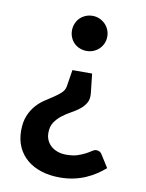

<svg xmlns="http://www.w3.org/2000/svg" viewBox="-80 -579 615 811"><g transform="rotate(10 227.5 -174.0)"><path d="M423.5 101.5Q406 116.5 386 129.8Q366 143 342.2 153.2Q318.5 163.5 291.2 169.2Q264 175 232 175Q188.5 175 152.8 163.5Q117 152 91.5 130.5Q66 109 52 78.2Q38 47.5 38 8.5Q38 -29.5 49 -56Q60 -82.5 76.5 -101.2Q93 -120 112.8 -133Q132.5 -146 150 -157.5Q167.5 -169 180 -180.8Q192.5 -192.5 195.5 -208.5L207 -281H291.5L300.5 -199.5Q303.5 -174 293.8 -157Q284 -140 267.5 -127.2Q251 -114.5 231 -103.5Q211 -92.5 193.8 -79Q176.5 -65.5 164.8 -47.5Q153 -29.5 153 -2.5Q153 15.5 159.8 29.8Q166.5 44 178.5 54.2Q190.5 64.5 207 70Q223.5 75.5 243 75.5Q271.5 75.5 291 69Q310.5 62.5 324.5 55Q338.5 47.5 348 41Q357.5 34.5 365 34.5Q383 34.5 391 50ZM176 -446Q176 -461.5 181.8 -475.5Q187.5 -489.5 197.5 -499.5Q207.5 -509.5 221.5 -515.5Q235.5 -521.5 251.5 -521.5Q267.5 -521.5 281.2 -515.5Q295 -509.5 305.2 -499.5Q315.5 -489.5 321.5 -475.5Q327.5 -461.5 327.5 -446Q327.5 -430 321.5 -416.2Q315.5 -402.5 305.2 -392.5Q295 -382.5 281.2 -376.8Q267.5 -371 251.5 -371Q235.5 -371 221.5 -376.8Q207.5 -382.5 197.5 -392.5Q187.5 -402.5 181.8 -416.2Q176 -430 176 -446Z"/></g></svg>

Font: LatoLatin
Style: Bold
Weight: 700
Designer: Lukasz Dziedzic with Adam Twardoch and Botio Nikoltchev
Foundry: tyPoland Lukasz Dziedzic
Version: Version 2.015; 2015-08-06; http://www.latofonts.com/